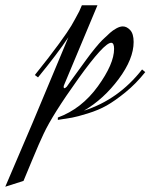

<svg xmlns="http://www.w3.org/2000/svg" viewBox="-193 -454 603 727"><path d="M345 -191 357 -181Q322 -137 282 -104.5Q242 -72 211 -54.5Q180 -37 139.5 -24.5Q99 -12 79.5 -8.5Q60 -5 26 0V-9Q116 -42 177.5 -127Q239 -212 239 -269Q239 -292 228 -292Q201 -292 103.5 -156Q6 -20 -28 53Q-43 84 -72 154Q-101 224 -104 231L-173 253L-70 12L66 -313Q24 -250 -49 -161L-61 -170Q-4 -241 30.5 -288.5Q65 -336 77 -356.5Q89 -377 107 -411L117 -434H176L50 -133Q48 -129 48 -125Q48 -120 51 -120Q54 -120 60 -126Q61 -128 74 -146Q87 -164 102 -184.5Q117 -205 134 -228.5Q151 -252 167.5 -272Q184 -292 194 -302Q214 -321 224 -330Q234 -339 247.5 -346.5Q261 -354 272 -354Q287 -354 300 -340Q313 -326 313 -295Q313 -231 256.5 -155Q200 -79 125 -35Q256 -77 345 -191Z"/></svg>

Font: Dynalight
Style: Regular
Weight: 400
Designer: Astigmatic (AOETI)
Foundry: Astigmatic (AOETI)
Version: Version 1.000